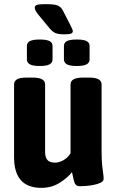

<svg xmlns="http://www.w3.org/2000/svg" viewBox="-20 -900 560 928"><path d="M180 8Q48 8 48 -140V-492Q48 -508 62 -516.5Q76 -525 109 -525H137Q169 -525 183.5 -516.5Q198 -508 198 -492V-165Q198 -141 208.5 -127.5Q219 -114 246 -114Q267 -114 288 -126.5Q309 -139 321 -159V-492Q321 -508 335.5 -516.5Q350 -525 382 -525H410Q442 -525 456.5 -516.5Q471 -508 471 -492V-174Q471 -130 473.5 -104Q476 -78 478.5 -62.5Q481 -47 481 -36Q481 -24 466.5 -17Q452 -10 431.5 -6Q411 -2 392.5 -1Q374 0 366 0Q348 0 342 -13Q336 -26 328 -68Q306 -40 267.5 -16Q229 8 180 8ZM351 -581Q318 -581 303.5 -589Q289 -597 289 -613V-677Q289 -694 303.5 -701.5Q318 -709 351 -709Q384 -709 398.5 -701.5Q413 -694 413 -677V-613Q413 -597 398.5 -589Q384 -581 351 -581ZM172 -581Q139 -581 124.5 -589Q110 -597 110 -613V-677Q110 -694 124.5 -701.5Q139 -709 172 -709Q205 -709 219.5 -701.5Q234 -694 234 -677V-613Q234 -597 219.5 -589Q205 -581 172 -581ZM291 -734Q263 -734 248.5 -740Q234 -746 219 -764L167 -827Q159 -837 153.5 -846Q148 -855 148 -863Q148 -873 159.5 -876.5Q171 -880 200 -880Q243 -880 258.5 -873.5Q274 -867 284 -849L321 -777Q326 -765 329 -759.5Q332 -754 332 -749Q332 -742 324 -738Q316 -734 291 -734Z"/></svg>

Font: Asap Semi Condensed
Style: Bold
Weight: 700
Width: 4
Designer: Pablo Cosgaya
Foundry: Omnibus-Type
Version: Version 3.001; ttfautohint (v1.8.4.7-5d5b)